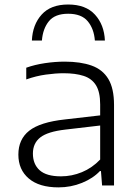

<svg xmlns="http://www.w3.org/2000/svg" viewBox="-20 -823 610 852"><path d="M239.5 8.5Q154 8.5 107.8 -30.8Q61.5 -70 61.5 -137Q61.5 -205 109.8 -243Q158 -281 268 -293L424.5 -311V-359.5Q424.5 -414.5 406 -444.5Q387.5 -474.5 351.2 -486.2Q315 -498 262 -498Q227 -498 183.5 -492Q140 -486 96.5 -470.5V-522.5Q134 -536 179.5 -542.8Q225 -549.5 267 -549.5Q337.5 -549.5 386.5 -532Q435.5 -514.5 460.8 -472.5Q486 -430.5 486 -357.5V0H433L428 -64H423.5Q393 -31.5 343.8 -11.5Q294.5 8.5 239.5 8.5ZM126 -141.5Q126 -94.5 156 -67.5Q186 -40.5 250.5 -40.5Q298.5 -40.5 343.5 -59Q388.5 -77.5 424.5 -115V-266L270.5 -248Q191.5 -239 158.8 -213.2Q126 -187.5 126 -141.5ZM121.5 -643Q124.5 -713.5 164.8 -758.2Q205 -803 282.5 -803Q360.5 -803 401.5 -758Q442.5 -713 445.5 -643H401Q397 -695.5 369.2 -728.8Q341.5 -762 282.5 -762Q224 -762 197 -728.8Q170 -695.5 166 -643Z"/></svg>

Font: Encode Sans Expanded Expanded Light
Style: Regular
Weight: 300
Width: 7
Designer: Multiple Designers
Foundry: Impallari Type
Version: Version 3.000; ttfautohint (v1.8.3) -l 8 -r 50 -G 200 -x 14 